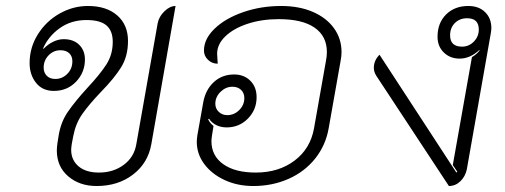

<svg xmlns="http://www.w3.org/2000/svg" viewBox="-20 -613 1688 642"><path d="M170 -110Q170 -118 172 -134L176 -159Q183 -204 206.5 -238.5Q230 -273 272 -319Q315 -365 336 -398Q357 -431 357 -473Q357 -510 336 -528Q315 -546 269 -546Q218 -546 180 -519Q142 -492 124 -451L126 -450Q139 -464 157 -473Q175 -482 193 -482Q226 -482 245 -463Q264 -444 264 -414Q264 -371 234.5 -340Q205 -309 160 -309Q122 -309 100.5 -336Q79 -363 79 -402Q79 -454 106.5 -498Q134 -542 179 -567.5Q224 -593 274 -593Q336 -593 372 -561.5Q408 -530 408 -476Q408 -425 385 -388Q362 -351 317 -305Q277 -263 255 -231.5Q233 -200 225 -158L220 -132Q218 -118 218 -112Q218 -78 242.5 -57Q267 -36 311 -36Q359 -36 394 -62Q429 -88 436 -132L507 -534Q511 -557 529.5 -575Q548 -593 567 -593L486 -131Q475 -68 425 -29.5Q375 9 303 9Q246 9 208 -23.5Q170 -56 170 -110ZM222 -408Q222 -425 211.5 -435Q201 -445 182 -445Q159 -445 142.5 -428Q126 -411 126 -387Q126 -370 136.5 -359.5Q147 -349 165 -349Q188 -349 205 -366Q222 -383 222 -408Z M638 -139Q638 -147 640 -161L660 -273Q668 -314 695.5 -339Q723 -364 763 -364Q796 -364 817 -343Q838 -322 838 -288Q838 -246 809 -216.5Q780 -187 738 -187Q719 -187 703.5 -194.5Q688 -202 679 -216L676 -214Q683 -200 694 -192L689 -161Q687 -147 687 -141Q687 -92 726.5 -64Q766 -36 835 -36Q912 -36 965 -76Q1018 -116 1030 -184L1070 -410Q1073 -425 1073 -439Q1073 -492 1032 -520.5Q991 -549 912 -549Q855 -549 808 -533.5Q761 -518 733.5 -491.5Q706 -465 706 -433L708 -400Q689 -400 675.5 -413Q662 -426 662 -444Q662 -483 698 -517.5Q734 -552 793.5 -572.5Q853 -593 920 -593Q980 -593 1025.5 -573.5Q1071 -554 1096.5 -519Q1122 -484 1122 -439Q1122 -425 1119 -410L1079 -184Q1069 -127 1034 -83Q999 -39 945 -15Q891 9 827 9Q774 9 731 -11Q688 -31 663 -64.5Q638 -98 638 -139ZM797 -285Q797 -302 786 -312.5Q775 -323 757 -323Q735 -323 717.5 -306Q700 -289 700 -266Q700 -250 711.5 -239Q723 -228 740 -228Q763 -228 780 -245Q797 -262 797 -285Z M1238 -360Q1230 -373 1230 -386Q1230 -411 1249 -430L1506 -36L1509 -39L1494 -61L1558 -422Q1575 -432 1584 -445L1583 -446Q1552 -417 1517 -417Q1485 -417 1464 -437.5Q1443 -458 1443 -490Q1443 -536 1471.5 -564.5Q1500 -593 1546 -593Q1581 -593 1602 -572.5Q1623 -552 1623 -519Q1623 -513 1621 -501L1541 -47Q1536 -23 1519.5 -7Q1503 9 1481 9ZM1581 -514Q1581 -552 1542 -552Q1517 -552 1501 -536Q1485 -520 1485 -495Q1485 -457 1525 -457Q1548 -457 1564.5 -474Q1581 -491 1581 -514Z"/></svg>

Font: K2D Thin
Style: Italic
Weight: 100
Italic angle: -10°
Designer: Katatrad Aksorn Co.,Ltd.
Foundry: Cadson Demak Co.,Ltd.
Version: Version 1.000; ttfautohint (v1.6)